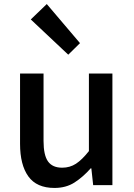

<svg xmlns="http://www.w3.org/2000/svg" viewBox="-20 -914 660 948"><path d="M249 14Q161 14 120 -43Q79 -100 79 -204V-551H195V-218Q195 -148 217 -117Q239 -86 287 -86Q325 -86 355 -105.5Q385 -125 419 -168V-551H535V0H440L431 -83H428Q390 -40 348 -13Q306 14 249 14ZM317 -644 132 -818 211 -894 375 -701Z"/></svg>

Font: Noto Sans TC Thin Medium
Style: Regular
Weight: 500
Version: Version 2.004-H2;hotconv 1.0.118;makeotfexe 2.5.65603